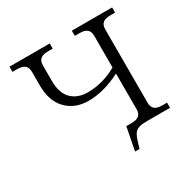

<svg xmlns="http://www.w3.org/2000/svg" viewBox="-180 -869 1147 1160"><g transform="rotate(-30 393.0 -288.5)"><path d="M348.1 -282.2Q253.9 -282.2 195.6 -341.6Q137.2 -400.9 137.2 -511.2V-606Q137.2 -636.2 120.4 -650.1Q103.5 -664.1 67.9 -664.1H35.2V-700.2H315.9V-664.1H283.2Q247.6 -664.1 230.7 -650.1Q213.9 -636.2 213.9 -606V-499Q213.9 -412.6 256.1 -370.8Q298.3 -329.1 369.1 -329.1Q474.1 -329.1 571.8 -384.8V-606Q571.8 -636.2 555.2 -650.1Q538.6 -664.1 502.9 -664.1H470.2V-700.2H751V-664.1H717.8Q682.1 -664.1 665.5 -650.1Q648.9 -636.2 648.9 -606V-94.2Q648.9 -64 665.5 -50Q682.1 -36.1 717.8 -36.1H751V0H599.1Q575.2 0 560.1 1.2Q544.9 2.4 532 7.3Q519 12.2 511.7 18.1Q504.4 23.9 496.8 37.8Q489.3 51.8 484.6 65.9Q480 80.1 472.2 106L466.8 123H436L466.8 -36.1H502.9Q538.6 -36.1 555.2 -50Q571.8 -64 571.8 -94.2V-342.8Q455.1 -282.2 348.1 -282.2Z"/></g></svg>

Font: LT Superior Serif
Style: Regular
Weight: 400
Designer: Daniel Lyons
Foundry: LyonsType
Version: Version 2.120;FEAKit 1.0